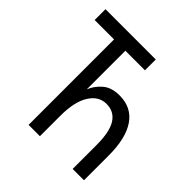

<svg xmlns="http://www.w3.org/2000/svg" viewBox="-186 -844 987 987"><g transform="rotate(45 308.0 -350.0)"><path d="M167.2 0V-621.2H26.2V-700H391.8V-621.2H249.5V-340.8Q265.2 -379.8 299.1 -408.9Q333 -438 391.2 -438Q479 -438 524.4 -371.4Q569.8 -304.8 569.8 -180V0H487.5V-174.5Q487.5 -270 458.8 -314.9Q430.1 -359.8 374.2 -359.8Q318.2 -359.8 283.9 -305.1Q249.5 -250.5 249.5 -148.2V0Z"/></g></svg>

Font: Overpass Mono Light
Style: Regular
Weight: 300
Monospace: yes
Designer: Delve Withrington, Dave Bailey
Foundry: Delve Fonts LLC
Version: Version 4.000